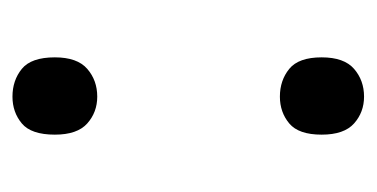

<svg xmlns="http://www.w3.org/2000/svg" viewBox="-168 -422 604 308"><g transform="rotate(-90 134.0 -268.0)"><path d="M72 -482Q72 -520 90 -535Q108 -550 133 -550Q159 -550 177.5 -535Q196 -520 196 -482Q196 -446 177.5 -430Q159 -414 133 -414Q108 -414 90 -430Q72 -446 72 -482ZM72 -54Q72 -91 90 -106Q108 -121 133 -121Q159 -121 177.5 -106Q196 -91 196 -54Q196 -18 177.5 -2Q159 14 133 14Q108 14 90 -2Q72 -18 72 -54Z"/></g></svg>

Font: Noto Sans Yi
Style: Regular
Weight: 400
Designer: Monotype Design Team
Foundry: Monotype Imaging Inc.
Version: Version 2.002; ttfautohint (v1.8.4.7-5d5b)